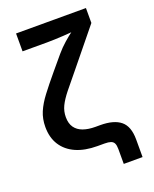

<svg xmlns="http://www.w3.org/2000/svg" viewBox="-158 -817 838 1045"><g transform="rotate(-20 260.5 -294.0)"><path d="M374 140.1V53.7Q374 32.7 368.4 21Q362.8 9.3 349.6 4.6Q336.4 0 313.5 0H272.9Q200.7 0 148.9 -22.9Q97.2 -45.9 69.3 -89.4Q41.5 -132.8 41.5 -194.3Q41.5 -241.2 58.1 -280.5Q74.7 -319.8 107.2 -362.5Q139.6 -405.3 187 -461.9L253.4 -541Q277.8 -569.8 304.9 -593.5Q332 -617.2 357.2 -636Q382.3 -654.8 400.4 -668L392.1 -634.8Q374 -632.8 351.1 -630.9Q328.1 -628.9 303 -627.4Q277.8 -626 253.4 -625Q229 -624 208.5 -624H65.9V-727.5H470.7V-641.1L301.3 -433.1Q253.9 -376 223.6 -338.1Q193.4 -300.3 179 -270.5Q164.6 -240.7 164.6 -206.5Q164.6 -169.9 180.9 -146.7Q197.3 -123.5 227.3 -112.8Q257.3 -102.1 297.9 -102.1H325.7Q404.3 -102.1 443.6 -69.8Q482.9 -37.6 482.9 38.1V140.1Z"/></g></svg>

Font: Inter 17pt SemiBold
Style: Regular
Weight: 600
Version: Version 4.001;git-66647c0bb